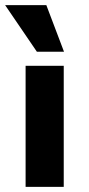

<svg xmlns="http://www.w3.org/2000/svg" viewBox="-22 -730 347 750"><path d="M78 0V-473H227V0ZM122 -528 -2 -710H159L228 -528Z"/></svg>

Font: Ysabeau SC ExtraBold
Style: Regular
Weight: 800
Designer: Christian Thalmann (Catharsis Fonts)
Version: Version 2.001;gftools[0.9.30]; featfreeze: smcp